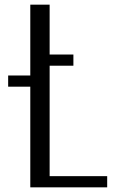

<svg xmlns="http://www.w3.org/2000/svg" viewBox="-20 -804 510 824"><path d="M110 -432H15V-480H110V-784H193V-570H295V-522H193V-48H440V0H110Z"/></svg>

Font: Facade Sud
Style: Regular
Weight: 100
Designer: Éléonore Fines
Foundry: Velvetyne Type Foundry
Version: Version 1.001;Glyphs 3.2 (3202)